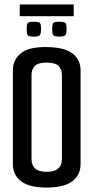

<svg xmlns="http://www.w3.org/2000/svg" viewBox="-20 -840 421 865"><path d="M190 5Q113 5 75.5 -23Q38 -51 38 -101V-524Q38 -570 73.5 -599.5Q109 -629 190 -628Q272 -627 307.5 -598.5Q343 -570 343 -523V-101Q343 -52 306 -23.5Q269 5 190 5ZM190 -66Q227 -66 243 -81.5Q259 -97 259 -123V-502Q259 -527 244.5 -542.5Q230 -558 189 -558Q151 -558 136.5 -542.5Q122 -527 122 -503V-123Q122 -96 138 -81Q154 -66 190 -66ZM246 -675Q223 -675 219 -683Q215 -691 215 -708Q215 -728 219 -735Q223 -742 246 -742Q272 -742 276 -735Q280 -728 280 -708Q280 -691 275.5 -683Q271 -675 246 -675ZM132 -675Q108 -675 104 -683Q100 -691 100 -708Q100 -728 104 -735Q108 -742 132 -742Q157 -742 161 -735Q165 -728 165 -708Q165 -691 160.5 -683Q156 -675 132 -675ZM69 -767V-820H312V-767Z"/></svg>

Font: Smooch Sans Thin SemiBold
Style: Regular
Weight: 600
Version: Version 1.010